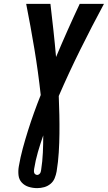

<svg xmlns="http://www.w3.org/2000/svg" viewBox="-20 -755 556 990"><path d="M172 215Q149 215 128 208.5Q107 202 92.5 186.5Q78 171 75.5 148.5Q73 126 77 103Q85 56 97.5 10Q110 -36 124.5 -82Q139 -128 155.5 -174Q172 -220 190 -265Q177 -384 157.5 -501.5Q138 -619 115 -735H240Q248 -667 255.5 -598.5Q263 -530 269 -461Q298 -530 328.5 -598.5Q359 -667 391 -735H516Q453 -618 394 -499Q335 -380 283 -260Q285 -212 286 -163.5Q287 -115 286.5 -66.5Q286 -18 283 31Q280 80 272 129Q269 146 262 163.5Q255 181 240.5 193Q226 205 208 210Q190 215 172 215ZM172 147Q176 147 180 144.5Q184 142 186.5 138.5Q189 135 190 131Q191 127 192 122Q199 77 201 32Q203 -13 203 -57Q188 -14 175.5 29Q163 72 156 116Q155 121 155 126.5Q155 132 156.5 136.5Q158 141 162.5 144Q167 147 172 147Z"/></svg>

Font: Iosevka SS04 Extrabold Oblique
Style: Regular
Weight: 800
Italic angle: -9°
Monospace: yes
Designer: Belleve Invis
Foundry: Belleve Invis
Version: Version 19.0.0; ttfautohint (v1.8.4)